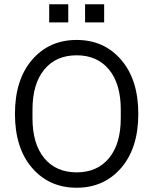

<svg xmlns="http://www.w3.org/2000/svg" viewBox="-20 -879 726 909"><path d="M553.7 -84.2Q472.7 9.8 342.8 9.8Q212.9 9.8 131.8 -84.2Q50.8 -178.2 50.8 -339.8Q50.8 -501.5 131.8 -595.7Q212.9 -689.9 342.8 -689.9Q472.7 -689.9 553.7 -595.7Q634.8 -501.5 634.8 -339.8Q634.8 -178.2 553.7 -84.2ZM133.8 -319.8Q133.8 -197.8 189.5 -130.4Q245.1 -63 342.8 -63Q440.4 -63 496.1 -130.4Q551.8 -197.8 551.8 -319.8V-359.9Q551.8 -481.9 496.1 -549.6Q440.4 -617.2 342.8 -617.2Q245.1 -617.2 189.5 -549.6Q133.8 -481.9 133.8 -359.9ZM212.9 -772.9V-858.9H303.2V-772.9ZM382.8 -772.9V-858.9H473.1V-772.9Z"/></svg>

Font: TASA Orbiter Text
Style: Regular
Weight: 400
Designer: Weizhong Zhang
Version: Version 1.000;Glyphs 3.1.2 (3151)